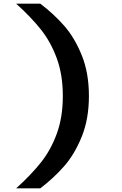

<svg xmlns="http://www.w3.org/2000/svg" viewBox="-20 -821 660 1041"><path d="M67.7 -801H198.4Q270.6 -746.5 327.5 -681.9Q384.4 -617.3 423.2 -521.5Q462.1 -425.6 462.1 -300.5Q462.1 -175.9 423.2 -80Q384.4 15.8 327.3 80.7Q270.2 145.6 198.4 200H67.7Q148.8 126.8 202.3 59.3Q255.8 -8.2 288.2 -97Q320.6 -185.8 320.6 -300.5Q320.6 -415.2 288.2 -504Q255.8 -592.8 202.3 -660.3Q148.8 -727.8 67.7 -801Z"/></svg>

Font: Monaspace Xenon Var ExtraLight
Style: Regular
Weight: 200
Designer: Riley Cran and the Lettermatic Team
Version: Version 1.200 (Monaspace Xenon Var)